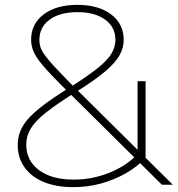

<svg xmlns="http://www.w3.org/2000/svg" viewBox="-20 -760 731 790"><path d="M282 10Q212 10 160.5 -11Q109 -32 81 -71.5Q53 -111 53 -163Q53 -205 73.5 -240.5Q94 -276 144 -316Q194 -356 281 -409Q348 -452 386 -483Q424 -514 439.5 -541Q455 -568 455 -596Q455 -648 413 -679Q371 -710 299 -710Q226 -710 184 -679Q142 -648 142 -596Q142 -580 147 -565Q152 -550 165.5 -531.5Q179 -513 202.5 -487.5Q226 -462 263 -424L691 0H646L233 -409Q183 -459 156 -491Q129 -523 118.5 -547Q108 -571 108 -596Q108 -662 160 -701Q212 -740 298 -740Q385 -740 437 -701Q489 -662 489 -596Q489 -562 471 -531Q453 -500 411.5 -465Q370 -430 298 -385Q216 -334 170.5 -298Q125 -262 106.5 -231Q88 -200 88 -165Q88 -99 140.5 -60Q193 -21 283 -21Q360 -21 430.5 -49.5Q501 -78 546 -126V-426H579V-110Q544 -73 496 -46Q448 -19 394 -4.5Q340 10 282 10Z"/></svg>

Font: M PLUS 2 Thin ExtraLight
Style: Regular
Weight: 250
Version: Version 1.001